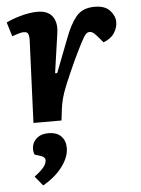

<svg xmlns="http://www.w3.org/2000/svg" viewBox="-57 -582 684 934"><g transform="rotate(-5 284.5 -115.0)"><path d="M112 -407Q112 -422 108 -433Q104 -444 86 -444Q75 -444 60.5 -439.5Q46 -435 29 -429L8 -498Q37 -513 81 -525Q125 -537 162 -537Q211 -537 233.5 -507.5Q256 -478 249 -427L221 -232L231 -231L294 -394Q319 -462 350 -499.5Q381 -537 440 -537Q491 -537 515 -510.5Q539 -484 539 -454Q539 -427 522.5 -401Q506 -375 469 -361L446 -388Q434 -402 425 -409.5Q416 -417 405 -417Q395 -417 386.5 -408Q378 -399 363 -370.5Q348 -342 320 -283Q289 -215 272 -173.5Q255 -132 248.5 -106.5Q242 -81 239 -59L232 0H95ZM116 307 78 261Q106 240 122 221.5Q138 203 138 185Q138 171 119 164L87 154Q78 131 84 108.5Q90 86 110 71Q130 56 162 56Q204 56 225 78Q246 100 246 135Q246 179 211.5 225.5Q177 272 116 307Z"/></g></svg>

Font: Literata 7pt
Style: Bold Italic
Weight: 700
Italic angle: -2°
Designer: Latin by Veronika Burian and Jose Scaglione. Greek by Irene Vlachou. Cyrillic by Vera Evstafieva
Foundry: TypeTogether
Version: Version 3.002